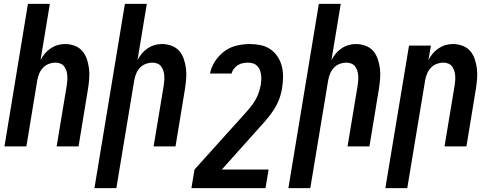

<svg xmlns="http://www.w3.org/2000/svg" viewBox="-20 -755 2540 990"><path d="M3 0 124 -735H237L189 -445Q198 -463 211 -478.5Q224 -494 241 -505.5Q258 -517 277 -522.5Q296 -528 315 -528Q341 -528 365 -519Q389 -510 404.5 -492Q420 -474 428 -450Q436 -426 439 -401Q442 -376 440 -350Q438 -324 434 -298L385 0H272L324 -313Q326 -326 327 -339.5Q328 -353 327 -366Q326 -379 322 -391Q318 -403 311 -412.5Q304 -422 292 -427Q280 -432 267 -432Q249 -432 231.5 -425.5Q214 -419 201.5 -405.5Q189 -392 182 -375Q175 -358 172 -340L116 0Z M467 215 624 -735H737L689 -445Q698 -463 711 -478.5Q724 -494 741 -505.5Q758 -517 777 -522.5Q796 -528 815 -528Q841 -528 865 -519Q889 -510 904.5 -492Q920 -474 928 -450Q936 -426 939 -401Q942 -376 940 -350Q938 -324 934 -298L885 0H772L824 -313Q826 -326 827 -339.5Q828 -353 827 -366Q826 -379 822 -391Q818 -403 811 -412.5Q804 -422 792 -427Q780 -432 767 -432Q749 -432 731.5 -425.5Q714 -419 701.5 -405.5Q689 -392 682 -375Q675 -358 672 -340L580 215Z M967 215 983 119 1220 -144Q1237 -163 1254 -182Q1271 -201 1285.5 -221.5Q1300 -242 1309.5 -265Q1319 -288 1323 -311L1324 -313Q1326 -327 1327 -340.5Q1328 -354 1326.5 -367Q1325 -380 1320.5 -392.5Q1316 -405 1307.5 -414Q1299 -423 1286.5 -427.5Q1274 -432 1260 -432Q1247 -432 1233 -429.5Q1219 -427 1207 -419.5Q1195 -412 1186 -400.5Q1177 -389 1174 -376H1063Q1069 -409 1089 -439.5Q1109 -470 1137.5 -491Q1166 -512 1200.5 -520Q1235 -528 1268 -528Q1297 -528 1325 -522Q1353 -516 1375 -500.5Q1397 -485 1412 -462Q1427 -439 1433.5 -412Q1440 -385 1439.5 -356Q1439 -327 1434 -298Q1429 -267 1417 -237.5Q1405 -208 1386.5 -181Q1368 -154 1346 -129Q1324 -104 1302 -80L1124 119H1365L1349 215Z M1467 215 1624 -735H1737L1689 -445Q1698 -463 1711 -478.5Q1724 -494 1741 -505.5Q1758 -517 1777 -522.5Q1796 -528 1815 -528Q1841 -528 1865 -519Q1889 -510 1904.5 -492Q1920 -474 1928 -450Q1936 -426 1939 -401Q1942 -376 1940 -350Q1938 -324 1934 -298L1885 0H1772L1824 -313Q1826 -326 1827 -339.5Q1828 -353 1827 -366Q1826 -379 1822 -391Q1818 -403 1811 -412.5Q1804 -422 1792 -427Q1780 -432 1767 -432Q1749 -432 1731.5 -425.5Q1714 -419 1701.5 -405.5Q1689 -392 1682 -375Q1675 -358 1672 -340L1580 215Z M1967 215 2089 -520H2202L2189 -445Q2198 -463 2211 -478.5Q2224 -494 2241 -505.5Q2258 -517 2277 -522.5Q2296 -528 2315 -528Q2341 -528 2365 -519Q2389 -510 2404.5 -492Q2420 -474 2428 -450Q2436 -426 2439 -401Q2442 -376 2440 -350Q2438 -324 2434 -298L2385 0H2272L2324 -313Q2326 -326 2327 -339.5Q2328 -353 2327 -366Q2326 -379 2322 -391Q2318 -403 2311 -412.5Q2304 -422 2292 -427Q2280 -432 2267 -432Q2249 -432 2231.5 -425.5Q2214 -419 2201.5 -405.5Q2189 -392 2182 -375Q2175 -358 2172 -340L2080 215Z"/></svg>

Font: Iosevka Term Curly Oblique
Style: Bold
Weight: 700
Italic angle: -9°
Designer: Belleve Invis
Foundry: Belleve Invis
Version: Version 32.3.0